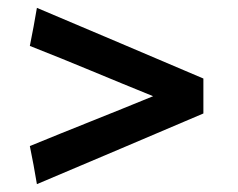

<svg xmlns="http://www.w3.org/2000/svg" viewBox="-20 -558 605 489"><path d="M498 -269V-358Q392 -403 286.5 -448Q181 -493 74 -538Q70 -514 65.5 -490Q61 -466 56 -441Q135 -410 213 -377.5Q291 -345 370 -313Q292 -281 213 -249.5Q134 -218 56 -186Q61 -162 65.5 -137.5Q70 -113 74 -89Q181 -134 286.5 -179Q392 -224 498 -269Z"/></svg>

Font: Repo DemiBold
Style: Regular
Weight: 600
Designer: Stefan Peev
Foundry: Context Ltd
Version: Version 1.502